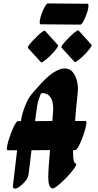

<svg xmlns="http://www.w3.org/2000/svg" viewBox="-20 -1100 570 1122"><path d="M286 1Q262 -4 262 -64Q262 -91 265 -130Q268 -169 272 -223L164 -222Q160 -186 155.5 -149.5Q151 -113 146 -77Q144 -61 129 -42.5Q114 -24 96.5 -11Q79 2 67 2Q53 2 56 -17Q62 -67 68 -119.5Q74 -172 80 -222H24Q20 -222 20 -232Q20 -245 27.5 -271Q35 -297 45.5 -325Q56 -353 67 -372.5Q78 -392 84 -392H102Q103 -395 103 -398Q108 -431 120 -463.5Q132 -496 142 -515Q152 -534 167 -552.5Q182 -571 196 -585Q250 -649 289.5 -674.5Q329 -700 357 -700Q388 -700 405.5 -678Q423 -656 430 -625.5Q437 -595 435 -569Q432 -534 429.5 -511.5Q427 -489 425 -469Q423 -449 421 -421Q420 -407 419 -393H481Q485 -393 485 -383Q485 -370 477.5 -343.5Q470 -317 459.5 -289.5Q449 -262 438 -242.5Q427 -223 421 -223H407Q407 -211 407 -202Q407 -150 422 -145Q430 -143 421 -127.5Q412 -112 393 -89.5Q374 -67 352 -46Q330 -25 311.5 -11Q293 3 286 1ZM197 -480Q194 -460 191 -438Q188 -416 185 -392L286 -393L289 -435L291 -461Q291 -503 280 -523Q269 -543 255 -549.5Q241 -556 231 -556Q227 -556 224.5 -555.5Q222 -555 221 -555Q219 -552 218 -551Q212 -536 206 -517.5Q200 -499 197 -480ZM439 -922 515 -838Q518 -835 510 -823Q502 -811 487.5 -795Q473 -779 457.5 -765Q442 -751 430.5 -743Q419 -735 416 -738L339 -822Q336 -825 344.5 -837Q353 -849 367.5 -864.5Q382 -880 397.5 -894.5Q413 -909 424.5 -917Q436 -925 439 -922ZM243 -920 319 -836Q322 -833 314 -821Q306 -809 291.5 -793Q277 -777 261.5 -763Q246 -749 234.5 -741Q223 -733 220 -736L143 -820Q140 -823 148.5 -835Q157 -847 171.5 -862.5Q186 -878 201.5 -892.5Q217 -907 228.5 -915Q240 -923 243 -920ZM260 -1080 491 -1078Q497 -1078 497 -1066Q497 -1055 492 -1036.5Q487 -1018 479 -999.5Q471 -981 463 -968.5Q455 -956 449 -956L218 -958Q212 -958 212 -969Q212 -981 217 -999.5Q222 -1018 230 -1036.5Q238 -1055 246 -1067.5Q254 -1080 260 -1080Z"/></svg>

Font: Ga Maamli
Style: Regular
Weight: 400
Designer: Afotey Clement Nii Odai, Ama Asantewa Diaka, David Abbey-Thompson
Foundry: Sorkin Type Co.
Version: Version 1.000; ttfautohint (v1.8.4.7-5d5b)